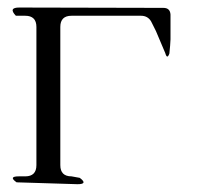

<svg xmlns="http://www.w3.org/2000/svg" viewBox="-20 -506 540 502"><path d="M407.2 -485.4Q424.8 -485.4 425.8 -467.8V-403.3L424.8 -386.7L422.9 -366.2Q417 -349.6 412.1 -367.2L387.7 -424.8L375 -450.2Q366.2 -464.8 348.6 -464.8H167Q137.7 -464.8 137.7 -435.5V-74.2Q137.7 -44.9 167 -44.9L188.5 -41Q210.9 -24.4 182.6 -24.4L23.4 -29.3Q1 -44.9 29.3 -44.9H45.9Q75.2 -44.9 75.2 -74.2V-435.5Q75.2 -464.8 45.9 -464.8H21.5Q1 -486.3 30.3 -486.3Z"/></svg>

Font: B2 Hana
Style: Regular
Weight: 500
Version: 2020-08-05; (max)